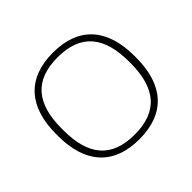

<svg xmlns="http://www.w3.org/2000/svg" viewBox="-131 -656 812 812"><g transform="rotate(-45 275.5 -250.0)"><path d="M42 -256V-244C42 -84 120 9 276 9C432 9 510 -84 510 -244V-256C510 -416 432 -509 276 -509C120 -509 42 -416 42 -256ZM75 -246V-254C75 -403 136 -481 276 -481C415 -481 477 -403 477 -254V-246C477 -97 415 -19 276 -19C136 -19 75 -97 75 -246Z"/></g></svg>

Font: LT Wave Text Thin
Style: Regular
Weight: 100
Designer: Daniel Lyons
Version: Version 2.5 (Glyphs App)